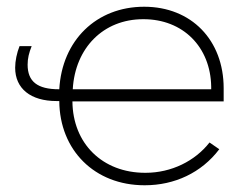

<svg xmlns="http://www.w3.org/2000/svg" viewBox="-20 -545 747 570"><path d="M156 -245C157 -99 261 5 409 5H410C498 5 578 -32 631 -102L602 -122C559 -67 489 -32 412 -32H411C284 -32 196 -119 195 -244H644V-283C644 -426 548 -525 408 -525C266 -525 164 -425 156 -280H155C91 -280 62 -303 62 -353C62 -372 66 -388 74 -408H38C30 -388 25 -364 25 -344C25 -282 71 -245 148 -245ZM196 -280C203 -403 287 -488 405 -488H406C523 -488 605 -406 607 -288V-280Z"/></svg>

Font: Fixel Display ExtraLight
Style: Regular
Weight: 200
Designer: AlfaBravo + MacPaw
Foundry: Kyrylo Tkachov, Marchela Mozhyna, Serhii Makarenko, Maria Weinstein, Zakhar Kryvoshyya
Version: Version 1.211